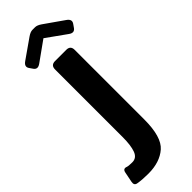

<svg xmlns="http://www.w3.org/2000/svg" viewBox="-352 -721 946 946"><g transform="rotate(-45 121.5 -247.5)"><path d="M-14.2 -579.1Q-28.3 -599.1 -3.9 -616.2L97.2 -687Q116.2 -700.2 130.4 -700.2H148.9Q163.1 -700.2 182.1 -687L283.2 -616.2Q307.6 -599.1 293.5 -579.1L281.2 -561.5Q266.6 -541.5 243.2 -558.6L140.1 -632.3H139.2L36.1 -558.6Q12.2 -541.5 -2 -561.5ZM-39.6 199.7Q-58.1 196.3 -53.7 174.3L-43 120.6Q-38.6 98.1 -18.1 106Q-9.3 109.4 17.1 109.4Q47.9 109.4 59.6 77.1Q71.3 44.9 71.3 -12.7V-483.4Q71.3 -512.7 100.6 -512.7H178.7Q208 -512.7 208 -483.4V2Q208 123 160.6 164.1Q113.3 205.1 34.2 205.1Q-9.8 205.1 -39.6 199.7Z"/></g></svg>

Font: Istok
Style: Bold
Weight: 700
Designer: Andrey V. Panov
Foundry: Andrey V. Panov
Version: Version 1.0.1